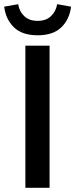

<svg xmlns="http://www.w3.org/2000/svg" viewBox="-34 -891 357 911"><path d="M86.4 0V-674.3H201.2V0ZM144.5 -723.6Q70.8 -723.6 32 -761.5Q-6.8 -799.3 -14.2 -859.4L52.2 -871.1Q58.1 -835.9 81.5 -814Q105 -792 144.5 -792Q184.1 -792 207.5 -814Q231 -835.9 237.3 -871.1L303.2 -859.4Q295.9 -799.3 257.1 -761.5Q218.3 -723.6 144.5 -723.6Z"/></svg>

Font: Akatab
Style: Bold
Weight: 700
Designer: SIL Global
Foundry: SIL Global
Version: Version 4.100